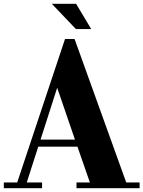

<svg xmlns="http://www.w3.org/2000/svg" viewBox="-20 -923 750 1004"><path d="M385 -156H180L120 31H200V61H0V31H70L320 -719H370L640 31H710V61H380V31H450ZM192 -193H372L279 -464ZM251 -903H378L457 -771H377Z"/></svg>

Font: Cafe24 ClassicType
Style: Regular
Weight: 400
Designer: Cafe24 thkim, hmlim, mnelim & 4IR
Foundry: Cafe24
Version: Version 1.000